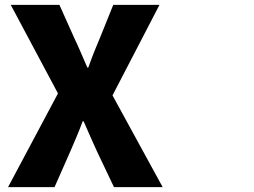

<svg xmlns="http://www.w3.org/2000/svg" viewBox="-20 -725 1040 785"><path d="M217 -343 13 40H203L267 -105C284 -144 301 -183 318 -229H322C342 -183 359 -144 377 -105L446 40H645L440 -335L632 -705H443L389 -571C374 -536 358 -497 341 -449H337C316 -497 300 -536 283 -571L223 -705H24Z"/></svg>

Font: コーポレート・ロゴ ver3 Bold
Style: Regular
Weight: 700
Designer: [KANA_main] LOGOTYPE.JP [Source Han Sans] Ryoko NISHIZUKA 西塚涼子 (kana, bopomofo & ideographs); Paul D. Hunt (Latin, Greek
Version: Version 12.001;FEAKit 1.0